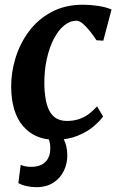

<svg xmlns="http://www.w3.org/2000/svg" viewBox="-20 -584 501 816"><path d="M213 10Q128 10 78.2 -47.8Q28.5 -105.5 27.5 -214.5Q27 -275.5 45.8 -337Q64.5 -398.5 102.5 -450Q140.5 -501.5 198.5 -532.8Q256.5 -564 333.5 -564Q362.5 -564 396.5 -559Q430.5 -554 454 -543.5L419 -411L390 -413Q378.5 -431 363.2 -450.2Q348 -469.5 332.8 -482.8Q317.5 -496 304.5 -496Q278 -496 253.2 -476.2Q228.5 -456.5 209.2 -419.8Q190 -383 178.8 -332.8Q167.5 -282.5 168.5 -221.5Q170 -168.5 180.8 -135Q191.5 -101.5 212.2 -85.8Q233 -70 263.5 -70Q294 -70 317.2 -78.2Q340.5 -86.5 358.8 -100.5Q377 -114.5 392.5 -132L418 -89Q404.5 -69.5 377 -46.2Q349.5 -23 308.5 -6.5Q267.5 10 213 10ZM134 211.5Q114 211.5 92.5 206.8Q71 202 58 194L68 116.5Q74.5 120 87.8 122.8Q101 125.5 114.5 125Q137.5 125 155 116.8Q172.5 108.5 182.5 92.2Q192.5 76 193.5 53Q194.5 27 188.8 12.5Q183 -2 179.5 -13.5L211 -15.5L239 -13.5Q249.5 1 257.8 24Q266 47 266 78.5Q266 111.5 251.2 142.2Q236.5 173 207 192.2Q177.5 211.5 134 211.5Z"/></svg>

Font: Merriweather 28pt
Style: Bold Italic
Weight: 700
Italic angle: -7.8°
Version: Version 2.101